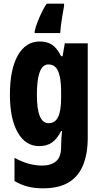

<svg xmlns="http://www.w3.org/2000/svg" viewBox="-20 -786 551 1046"><path d="M197 -560Q236 -560 263 -542.5Q290 -525 313 -480H321L333 -550H458V-37Q458 52 432.5 114Q407 176 353.5 208Q300 240 214 240Q167 240 129.5 230Q92 220 59 200V74Q100 96 137 106Q174 116 210 116Q257 116 285 93Q313 70 313 14V6Q313 -11 314.5 -33Q316 -55 318 -72H313Q291 -29 263 -9.5Q235 10 193 10Q119 10 76.5 -64.5Q34 -139 34 -271Q34 -408 77 -484Q120 -560 197 -560ZM243 -435Q223 -435 209 -417Q195 -399 188 -362Q181 -325 181 -269Q181 -191 197 -153Q213 -115 244 -115Q262 -115 275 -123Q288 -131 296.5 -148.5Q305 -166 309 -192Q313 -218 313 -254V-282Q313 -336 305.5 -370Q298 -404 283 -419.5Q268 -435 243 -435ZM329 -753Q324 -725 319.5 -698.5Q315 -672 312 -648.5Q309 -625 308 -606H169V-617Q175 -642 185 -667.5Q195 -693 207 -718Q219 -743 234 -766H329Z"/></svg>

Font: Noto Sans Khmer ExtraCondensed ExtraBold
Style: Regular
Weight: 800
Width: 2
Designer: Danh Hong and the Monotype Design Team
Foundry: Monotype Imaging Inc.
Version: Version 2.004